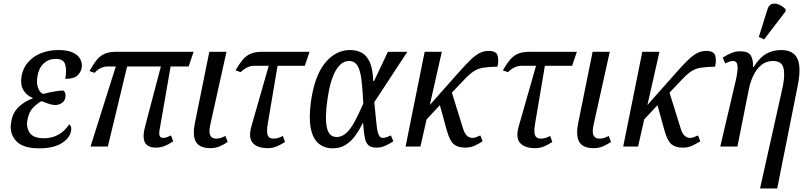

<svg xmlns="http://www.w3.org/2000/svg" viewBox="-20 -829 4552 1086"><path d="M200 10Q108 10 70 -33Q32 -76 43 -137Q52 -194 87.5 -226Q123 -258 164 -272L165 -275Q129 -290 111.5 -321Q94 -352 102 -398Q110 -445 140 -478.5Q170 -512 214.5 -529Q259 -546 310 -546Q363 -546 393.5 -531Q424 -516 435 -493Q446 -470 442 -445Q437 -419 417 -401Q397 -383 349 -383Q358 -431 349 -463.5Q340 -496 295 -496Q255 -496 227.5 -470.5Q200 -445 192 -399Q185 -360 195.5 -331.5Q206 -303 225 -298Q257 -306 287 -311.5Q317 -317 339 -317Q354 -305 350 -278Q347 -259 330.5 -247Q314 -235 292 -235Q277 -235 258.5 -241Q240 -247 216 -257Q194 -247 168.5 -221.5Q143 -196 135 -150Q127 -109 148 -78Q169 -47 228 -47Q273 -47 309 -66.5Q345 -86 372 -126Q377 -122 381 -112.5Q385 -103 382 -89Q375 -48 329 -19Q283 10 200 10Z M492 0 635 -453H588Q571 -453 552 -445Q533 -437 515 -417L486 -427Q506 -463 525 -487.5Q544 -512 570 -524Q596 -536 637 -536H1075L1047 -453H945L884 -102Q878 -72 883 -60.5Q888 -49 903 -49Q914 -49 924.5 -53Q935 -57 947 -63L960 -30Q934 -12 910.5 -3Q887 6 862 6Q815 6 799.5 -23.5Q784 -53 802 -119L890 -453H699L590 0Z M1170 9Q1111 9 1089.5 -24.5Q1068 -58 1082 -131L1164 -536H1261L1170 -126Q1160 -82 1169 -63.5Q1178 -45 1202 -45Q1218 -45 1229.5 -49Q1241 -53 1255 -60L1268 -26Q1247 -12 1223 -1.5Q1199 9 1170 9Z M1495 9Q1436 9 1409.5 -20.5Q1383 -50 1403 -118L1500 -457H1415Q1399 -457 1380 -448.5Q1361 -440 1341 -421L1312 -431Q1333 -467 1352 -490Q1371 -513 1396.5 -524.5Q1422 -536 1463 -536H1731L1704 -457H1550L1494 -126Q1487 -82 1494.5 -63.5Q1502 -45 1526 -45Q1542 -45 1554 -49Q1566 -53 1580 -60L1592 -26Q1571 -12 1547 -1.5Q1523 9 1495 9Z M1862 10Q1815 10 1782.5 -17Q1750 -44 1738 -102.5Q1726 -161 1739 -257Q1760 -402 1819.5 -474Q1879 -546 1960 -546Q1997 -546 2025.5 -531Q2054 -516 2071.5 -477.5Q2089 -439 2091 -371H2096L2174 -536H2284L2097 -251Q2105 -166 2110 -122.5Q2115 -79 2123 -64Q2131 -49 2146 -49Q2156 -49 2168 -53.5Q2180 -58 2191 -63L2205 -30Q2189 -19 2163.5 -6.5Q2138 6 2110 6Q2079 6 2064 -7.5Q2049 -21 2043 -51.5Q2037 -82 2034 -132H2031Q2013 -94 1989.5 -61.5Q1966 -29 1934.5 -9.5Q1903 10 1862 10ZM1884 -54Q1911 -54 1933.5 -72.5Q1956 -91 1974 -120.5Q1992 -150 2007 -182.5Q2022 -215 2035 -243Q2031 -325 2024.5 -378Q2018 -431 2002 -457.5Q1986 -484 1954 -484Q1910 -484 1878.5 -429Q1847 -374 1832 -266Q1817 -160 1829 -107Q1841 -54 1884 -54Z M2274 0 2382 -536H2479L2411 -235L2576 -421Q2613 -463 2640.5 -489.5Q2668 -516 2692 -528.5Q2716 -541 2744 -541Q2786 -541 2794 -516Q2802 -491 2794 -452Q2743 -451 2713 -446Q2683 -441 2660.5 -426.5Q2638 -412 2610 -383L2536 -305L2601 -96Q2611 -68 2624.5 -58.5Q2638 -49 2653 -49Q2663 -49 2672 -52.5Q2681 -56 2697 -63L2710 -30Q2687 -15 2663.5 -4.5Q2640 6 2612 6Q2570 6 2547 -13Q2524 -32 2508 -89L2468 -234L2393 -154L2358 0Z M3007 9Q2948 9 2921.5 -20.5Q2895 -50 2915 -118L3012 -457H2927Q2911 -457 2892 -448.5Q2873 -440 2853 -421L2824 -431Q2845 -467 2864 -490Q2883 -513 2908.5 -524.5Q2934 -536 2975 -536H3243L3216 -457H3062L3006 -126Q2999 -82 3006.5 -63.5Q3014 -45 3038 -45Q3054 -45 3066 -49Q3078 -53 3092 -60L3104 -26Q3083 -12 3059 -1.5Q3035 9 3007 9Z M3338 9Q3279 9 3257.5 -24.5Q3236 -58 3250 -131L3332 -536H3429L3338 -126Q3328 -82 3337 -63.5Q3346 -45 3370 -45Q3386 -45 3397.5 -49Q3409 -53 3423 -60L3436 -26Q3415 -12 3391 -1.5Q3367 9 3338 9Z M3505 0 3613 -536H3710L3642 -235L3807 -421Q3844 -463 3871.5 -489.5Q3899 -516 3923 -528.5Q3947 -541 3975 -541Q4017 -541 4025 -516Q4033 -491 4025 -452Q3974 -451 3944 -446Q3914 -441 3891.5 -426.5Q3869 -412 3841 -383L3767 -305L3832 -96Q3842 -68 3855.5 -58.5Q3869 -49 3884 -49Q3894 -49 3903 -52.5Q3912 -56 3928 -63L3941 -30Q3918 -15 3894.5 -4.5Q3871 6 3843 6Q3801 6 3778 -13Q3755 -32 3739 -89L3699 -234L3624 -154L3589 0Z M4279 237 4409 -346Q4421 -411 4410.5 -447.5Q4400 -484 4352 -484Q4314 -484 4286 -461Q4258 -438 4240.5 -400.5Q4223 -363 4215 -321L4151 0H4054L4141 -371Q4155 -431 4151.5 -457.5Q4148 -484 4126 -484Q4108 -484 4082 -470L4068 -503Q4092 -519 4116.5 -529Q4141 -539 4166 -539Q4211 -539 4226 -516Q4241 -493 4239 -450H4242Q4279 -506 4316 -526Q4353 -546 4398 -546Q4466 -546 4489.5 -499Q4513 -452 4493 -349L4376 237ZM4302 -606 4272 -620 4321 -776Q4329 -802 4348 -807Q4367 -812 4387.5 -802.5Q4408 -793 4424 -776L4423 -764Z"/></svg>

Font: Noto Serif Condensed
Style: Italic
Weight: 400
Width: 3
Italic angle: -12°
Designer: Monotype Design Team
Foundry: Monotype Imaging Inc.
Version: Version 2.014; ttfautohint (v1.8.4.7-5d5b)